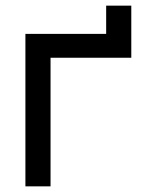

<svg xmlns="http://www.w3.org/2000/svg" viewBox="-20 -660 510 680"><path d="M159 0V-455.5H445V-640H356V-540H70V0Z"/></svg>

Font: Hauora Medium
Style: Regular
Weight: 500
Designer: Wayne Shih
Foundry: WCYS
Version: Version 1.001;hotconv 1.0.109;makeotfexe 2.5.65596